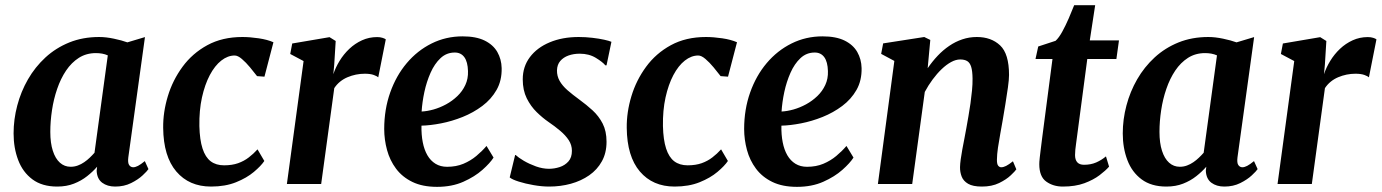

<svg xmlns="http://www.w3.org/2000/svg" viewBox="-20 -711 5339 742"><path d="M475.9 -103.1Q473.2 -81.8 479.1 -73.2Q485 -64.6 494.9 -64.6Q502.8 -64.6 513.2 -69.9Q523.5 -75.2 539.7 -88.4L553.7 -57.5Q548.7 -49.7 531.3 -33.4Q513.9 -17.1 486.8 -3.6Q459.7 10 425.1 10Q394.9 10 375 -4.8Q355.1 -19.6 353.5 -50.7L355.3 -66.7Q339 -47.8 316.7 -30.2Q294.4 -12.5 265.8 -1.3Q237.2 10 201.1 10Q142.8 10 105.4 -17.8Q68 -45.6 50.3 -92.4Q32.5 -139.1 32.5 -195.4Q32.5 -249.6 46.7 -303.2Q60.8 -356.9 88.2 -404.5Q115.7 -452.2 155.8 -489.1Q195.9 -525.9 247.9 -547Q300 -568 363 -568Q389.5 -568 420.2 -561.5Q450.8 -555.1 472.2 -547.3L540.2 -567.7ZM396.6 -497Q386.1 -501.7 374.4 -503.8Q362.7 -505.8 350.6 -505.8Q313.6 -505.8 284.9 -487.6Q256.3 -469.3 235.3 -438.2Q214.4 -407 200.9 -367.4Q187.3 -327.8 180.9 -285Q174.4 -242.2 174.4 -201.1Q174.4 -158.3 184.2 -128.1Q194 -97.9 211.6 -82.2Q229.3 -66.5 252.9 -66.5Q267.7 -66.5 280.8 -71.4Q293.9 -76.2 305.4 -84.2Q317 -92.1 326.9 -101.7Q336.9 -111.2 345.2 -120.7Z M795.6 10Q710.9 10 661.3 -48.3Q611.7 -106.6 610.6 -216.9Q609.9 -277.5 628.6 -339.2Q647.2 -400.9 685.3 -452.8Q723.3 -504.8 781.2 -536.4Q839.2 -568 916.7 -568Q945.7 -568 979.6 -563Q1013.6 -558 1036.7 -547.7L1002 -414.7L973.4 -416.8Q961.8 -432.2 946.2 -450.8Q930.7 -469.5 914.9 -483Q899.2 -496.5 886.9 -496.5Q860.1 -496.5 835.1 -476.9Q810.1 -457.2 790.8 -420.8Q771.6 -384.4 760.5 -334.4Q749.5 -284.3 750.5 -223.8Q751.8 -170.5 762.7 -137Q773.6 -103.4 794.2 -87.7Q814.9 -72.1 845.9 -72.1Q877 -72.1 900.1 -80.3Q923.3 -88.6 941.4 -102.6Q959.6 -116.5 975.2 -133.8L1001.5 -88.9Q988.8 -69.9 961.1 -46.6Q933.5 -23.3 892.1 -6.7Q850.6 10 795.6 10Z M1088.7 0 1153.2 -475 1101.6 -502.4 1109.3 -542.9 1253.5 -567.4 1277.3 -552.6 1271.7 -462.1 1268.2 -424.2Q1276.7 -450.2 1292.4 -475.8Q1308 -501.4 1329.9 -522.2Q1351.8 -542.9 1379 -555.3Q1406.2 -567.7 1437.4 -567.7Q1448.9 -567.7 1457.9 -564.9Q1466.9 -562.2 1470.9 -558.9L1441.8 -412.2Q1437.8 -416.2 1424.6 -421.2Q1411.3 -426.1 1389.6 -426.1Q1372.8 -426.1 1355.7 -422.7Q1338.7 -419.2 1322.9 -412.5Q1307.1 -405.8 1294.1 -395.2Q1281.1 -384.6 1271.8 -370.4L1221.2 0Z M1887.4 -102Q1874.1 -81 1844.4 -54.6Q1814.6 -28.1 1770.5 -8.5Q1726.4 11.1 1669 11.1Q1612.8 11.1 1573.7 -7.9Q1534.6 -26.9 1510.5 -59.2Q1486.5 -91.4 1475.7 -131.4Q1464.9 -171.3 1464.8 -212.6Q1464.9 -288.3 1487.9 -353.3Q1510.8 -418.3 1551.9 -467Q1593 -515.7 1648.2 -543.1Q1703.4 -570.5 1767.8 -570.5Q1819.8 -570.5 1852.8 -554.3Q1885.8 -538.1 1901.9 -510.2Q1917.9 -482.3 1918.7 -447.8Q1919.7 -399.9 1899.1 -363.6Q1878.5 -327.4 1844 -301.6Q1809.4 -275.7 1767.9 -259Q1726.4 -242.4 1684.7 -234.3Q1643 -226.2 1608.8 -225.4Q1608.1 -190.3 1613.8 -161.3Q1619.4 -132.3 1631.7 -111Q1644 -89.8 1663.1 -78.1Q1682.2 -66.4 1707.9 -66.4Q1742.9 -66.4 1770.9 -78.1Q1798.8 -89.8 1821 -108.4Q1843.2 -127 1860.2 -147ZM1737.6 -508Q1705.6 -508 1682.5 -486.3Q1659.3 -464.5 1643.9 -429.7Q1628.5 -395 1620 -355.4Q1611.6 -315.8 1609.4 -280Q1630.7 -281 1655.5 -287.9Q1680.2 -294.9 1704 -307.8Q1727.9 -320.8 1747.4 -339.5Q1767 -358.1 1778.3 -382.5Q1789.7 -406.8 1788.6 -436.4Q1787.6 -472 1774.5 -490Q1761.4 -508 1737.6 -508Z M2324 -458.6H2319.3Q2309.3 -471.1 2282.8 -487.3Q2256.4 -503.5 2220.4 -503.5Q2196.7 -503.5 2177 -496.5Q2157.2 -489.4 2145.2 -475.3Q2133.2 -461.3 2132.5 -439.4Q2132.1 -417.3 2142.6 -398.6Q2153.1 -379.9 2172.9 -362.5Q2192.8 -345.2 2219.5 -325.7Q2246.2 -306.3 2270.1 -284.5Q2293.9 -262.7 2309 -233.5Q2324 -204.2 2324 -163.1Q2324 -119.9 2306 -87.6Q2288.1 -55.2 2257 -33.5Q2225.9 -11.9 2186.1 -0.9Q2146.4 10 2102.4 10Q2073.9 10 2042.1 4.4Q2010.2 -1.1 1984.8 -9.2Q1959.3 -17.2 1949.8 -25.3L1970.8 -112.1H1972.6Q1983.2 -102.1 2004.3 -89.6Q2025.5 -77.2 2051.3 -67.9Q2077.2 -58.7 2101.7 -58.7Q2122.4 -58.7 2142.8 -65.3Q2163.1 -71.9 2176.7 -87.1Q2190.2 -102.3 2190.2 -128Q2190.2 -150.6 2177.9 -169.4Q2165.6 -188.1 2145 -205.5Q2124.5 -222.9 2098.9 -240.3Q2077 -255.4 2054.2 -277.6Q2031.3 -299.8 2015.7 -331Q2000.2 -362.3 2000.2 -404.4Q2000.2 -453.5 2027.9 -490.3Q2055.6 -527.1 2104.5 -547.5Q2153.4 -568 2216.5 -568Q2243.2 -568 2269.2 -564.9Q2295.2 -561.9 2315 -557.5Q2334.7 -553.1 2342.9 -549.4Z M2587.1 10Q2502.4 10 2452.8 -48.3Q2403.2 -106.6 2402.1 -216.9Q2401.4 -277.5 2420.1 -339.2Q2438.7 -400.9 2476.8 -452.8Q2514.8 -504.8 2572.7 -536.4Q2630.7 -568 2708.2 -568Q2737.2 -568 2771.1 -563Q2805.1 -558 2828.2 -547.7L2793.5 -414.7L2764.9 -416.8Q2753.3 -432.2 2737.7 -450.8Q2722.2 -469.5 2706.4 -483Q2690.7 -496.5 2678.4 -496.5Q2651.6 -496.5 2626.6 -476.9Q2601.6 -457.2 2582.3 -420.8Q2563.1 -384.4 2552 -334.4Q2541 -284.3 2542 -223.8Q2543.3 -170.5 2554.2 -137Q2565.1 -103.4 2585.7 -87.7Q2606.4 -72.1 2637.4 -72.1Q2668.5 -72.1 2691.6 -80.3Q2714.8 -88.6 2732.9 -102.6Q2751.1 -116.5 2766.7 -133.8L2793 -88.9Q2780.3 -69.9 2752.6 -46.6Q2725 -23.3 2683.6 -6.7Q2642.1 10 2587.1 10Z M3278.4 -102Q3265.1 -81 3235.4 -54.6Q3205.6 -28.1 3161.5 -8.5Q3117.4 11.1 3060 11.1Q3003.8 11.1 2964.7 -7.9Q2925.6 -26.9 2901.5 -59.2Q2877.5 -91.4 2866.7 -131.4Q2855.9 -171.3 2855.8 -212.6Q2855.9 -288.3 2878.9 -353.3Q2901.8 -418.3 2942.9 -467Q2984 -515.7 3039.2 -543.1Q3094.4 -570.5 3158.8 -570.5Q3210.8 -570.5 3243.8 -554.3Q3276.8 -538.1 3292.9 -510.2Q3308.9 -482.3 3309.7 -447.8Q3310.7 -399.9 3290.1 -363.6Q3269.5 -327.4 3235 -301.6Q3200.4 -275.7 3158.9 -259Q3117.4 -242.4 3075.7 -234.3Q3034 -226.2 2999.8 -225.4Q2999.1 -190.3 3004.8 -161.3Q3010.4 -132.3 3022.7 -111Q3035 -89.8 3054.1 -78.1Q3073.2 -66.4 3098.9 -66.4Q3133.9 -66.4 3161.9 -78.1Q3189.8 -89.8 3212 -108.4Q3234.2 -127 3251.2 -147ZM3128.6 -508Q3096.6 -508 3073.5 -486.3Q3050.3 -464.5 3034.9 -429.7Q3019.5 -395 3011 -355.4Q3002.6 -315.8 3000.4 -280Q3021.7 -281 3046.5 -287.9Q3071.2 -294.9 3095 -307.8Q3118.9 -320.8 3138.4 -339.5Q3158 -358.1 3169.3 -382.5Q3180.7 -406.8 3179.6 -436.4Q3178.6 -472 3165.5 -490Q3152.4 -508 3128.6 -508Z M3565.1 -447.4Q3582.8 -473.4 3603.6 -495.4Q3624.4 -517.4 3648.4 -533.7Q3672.3 -550.1 3699.1 -559Q3725.8 -568 3755.1 -568Q3810.5 -568 3845 -535.6Q3879.5 -503.2 3879.5 -421.2Q3879.5 -403.9 3875.2 -372.9Q3870.9 -341.9 3865.3 -308Q3859.7 -274 3855.1 -247Q3850.9 -222 3845.7 -194.2Q3840.5 -166.4 3836.7 -140.2Q3832.9 -114 3832.7 -94.2Q3832.5 -76.6 3837.6 -70.6Q3842.6 -64.6 3849.1 -64.6Q3858.1 -64.6 3868.2 -69.8Q3878.4 -74.9 3894.6 -87.7L3907.7 -56.6Q3903.3 -49.7 3886.3 -33.6Q3869.3 -17.4 3841.3 -3.7Q3813.3 10 3774.7 10Q3739.6 10 3721.3 -0.8Q3703 -11.6 3696.4 -28.8Q3689.8 -46 3690.1 -65.2Q3690.4 -78 3692.8 -95.5Q3695.1 -113.1 3699 -133.8Q3702.9 -154.4 3707.1 -176.1Q3711.2 -197.7 3714.9 -217.9Q3718.5 -238.3 3722.7 -262.3Q3726.9 -286.2 3730.5 -311.5Q3734 -336.8 3736.4 -361.4Q3738.8 -385.9 3738.5 -407.7Q3738.1 -436.9 3733.2 -452.7Q3728.3 -468.6 3717.9 -474.9Q3707.5 -481.2 3690.7 -481.2Q3674 -481.2 3655.6 -471.2Q3637.2 -461.2 3619.1 -443.8Q3601 -426.5 3584.2 -403.8Q3567.4 -381.2 3553.9 -355.7L3505.3 0H3372.7L3436.3 -475.5L3385.3 -502.8L3393 -543.3L3551.8 -568L3575.2 -556.6Z M4142.3 -183.7Q4140.2 -167.4 4138.5 -155.2Q4136.8 -142.9 4135.7 -132.6Q4134.6 -122.3 4134.6 -111.8Q4134.6 -93.4 4143.2 -83.8Q4151.9 -74.2 4169.2 -74.2Q4195.6 -74.2 4216.3 -83.2Q4236.9 -92.3 4254.1 -106.6L4266.1 -67Q4253.1 -52 4229.5 -34.1Q4205.9 -16.1 4170.8 -3Q4135.7 10 4087.3 10Q4050.3 10 4023.4 -9.2Q3996.4 -28.4 3996.4 -76.4Q3996.4 -80.1 3996.7 -85.8Q3996.9 -91.5 3998.2 -102.1Q3999.5 -112.8 4001.6 -130.6Q4003.7 -148.4 4007.3 -176.3L4047.4 -483.1H3981.8L3992.3 -531.3L4059.4 -553.3Q4072.3 -565.1 4085.4 -589Q4098.5 -612.9 4110.4 -640.4Q4122.3 -668 4131.3 -691H4212.4L4191.6 -555H4304.4L4294.4 -483.1H4181.9Z M4762.4 -103.1Q4759.7 -81.8 4765.6 -73.2Q4771.5 -64.6 4781.4 -64.6Q4789.3 -64.6 4799.7 -69.9Q4810 -75.2 4826.2 -88.4L4840.2 -57.5Q4835.2 -49.7 4817.8 -33.4Q4800.4 -17.1 4773.3 -3.6Q4746.2 10 4711.6 10Q4681.4 10 4661.5 -4.8Q4641.6 -19.6 4640 -50.7L4641.8 -66.7Q4625.5 -47.8 4603.2 -30.2Q4580.9 -12.5 4552.3 -1.3Q4523.7 10 4487.6 10Q4429.3 10 4391.9 -17.8Q4354.5 -45.6 4336.8 -92.4Q4319 -139.1 4319 -195.4Q4319 -249.6 4333.2 -303.2Q4347.3 -356.9 4374.7 -404.5Q4402.2 -452.2 4442.3 -489.1Q4482.4 -525.9 4534.4 -547Q4586.5 -568 4649.5 -568Q4676 -568 4706.7 -561.5Q4737.3 -555.1 4758.7 -547.3L4826.7 -567.7ZM4683.1 -497Q4672.6 -501.7 4660.9 -503.8Q4649.2 -505.8 4637.1 -505.8Q4600.1 -505.8 4571.4 -487.6Q4542.8 -469.3 4521.8 -438.2Q4500.9 -407 4487.4 -367.4Q4473.8 -327.8 4467.4 -285Q4460.9 -242.2 4460.9 -201.1Q4460.9 -158.3 4470.7 -128.1Q4480.5 -97.9 4498.1 -82.2Q4515.8 -66.5 4539.4 -66.5Q4554.2 -66.5 4567.3 -71.4Q4580.4 -76.2 4591.9 -84.2Q4603.5 -92.1 4613.4 -101.7Q4623.4 -111.2 4631.7 -120.7Z M4917.2 0 4981.7 -475 4930.1 -502.4 4937.8 -542.9 5082 -567.4 5105.8 -552.6 5100.2 -462.1 5096.7 -424.2Q5105.2 -450.2 5120.9 -475.8Q5136.5 -501.4 5158.4 -522.2Q5180.3 -542.9 5207.5 -555.3Q5234.7 -567.7 5265.9 -567.7Q5277.4 -567.7 5286.4 -564.9Q5295.4 -562.2 5299.4 -558.9L5270.3 -412.2Q5266.3 -416.2 5253.1 -421.2Q5239.8 -426.1 5218.1 -426.1Q5201.3 -426.1 5184.2 -422.7Q5167.2 -419.2 5151.4 -412.5Q5135.6 -405.8 5122.6 -395.2Q5109.6 -384.6 5100.3 -370.4L5049.7 0Z"/></svg>

Font: Merriweather Light
Style: Italic
Weight: 300
Italic angle: -7.8°
Designer: Eben Sorkin
Foundry: Eben Sorkin
Version: Version 2.101